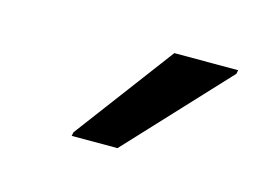

<svg xmlns="http://www.w3.org/2000/svg" viewBox="-38 -779 331 247"><g transform="rotate(15 127.5 -655.5)"><path d="M70 -587 71 -592 170 -724H255L254 -719L131 -587Z"/></g></svg>

Font: Saira SemiCondensed
Style: Italic
Weight: 400
Width: 4
Italic angle: -12°
Designer: Hector Gatti with collaboration of the Omnibus-Type team
Foundry: Omnibus-Type
Version: Version 1.101